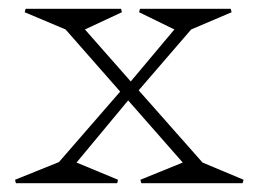

<svg xmlns="http://www.w3.org/2000/svg" viewBox="-20 -416 587 436"><path d="M128.9 -349.1 36.1 -388.2 38.1 -396H254.9L256.8 -388.2L172.9 -349.1L276.9 -231L376 -349.1L295.9 -388.2L297.9 -396H503.9L505.9 -388.2L414.1 -349.1L294.9 -210.9L439.9 -46.9L533.2 -7.8L530.8 0H300.8L298.8 -7.8L395 -46.9L271 -188L153.8 -46.9L248 -7.8L246.1 0H16.1L14.2 -7.8L113.8 -47.9L252.9 -208Z"/></svg>

Font: Halibut Thin
Style: Regular
Weight: 250
Designer: Matteo Maggi
Foundry: Collletttivo
Version: Version 3.080 | FøM Fix